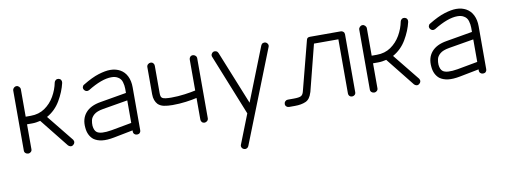

<svg xmlns="http://www.w3.org/2000/svg" viewBox="-56 -708 3201 1217"><g transform="rotate(-10 1545.0 -99.0)"><path d="M82 13Q72 13 64.5 6.5Q57 0 57 -10V-396Q57 -406 64.5 -413.5Q72 -421 82 -421Q91 -421 98.5 -413.5Q106 -406 106 -396V-220H139Q191 -220 229.5 -246.5Q268 -273 292 -314.5Q316 -356 325 -402Q327 -411 335 -416.5Q343 -422 353 -420Q363 -418 368 -410Q373 -402 371 -391Q358 -335 325.5 -280Q293 -225 239 -195L377 -24Q383 -15 381 -5.5Q379 4 371 9Q363 16 353.5 14Q344 12 338 5L192 -178Q179 -175 166 -173Q153 -171 139 -171H106V-10Q106 0 98.5 6.5Q91 13 82 13Z M782 14Q772 14 765 7.5Q758 1 758 -9V-17L635 7Q589 16 557 12Q525 8 503 -8Q487 -21 477.5 -40.5Q468 -60 466 -85Q460 -143 491.5 -180.5Q523 -218 589 -229L758 -258V-286Q758 -306 751.5 -328.5Q745 -351 725 -362Q709 -372 684 -372Q622 -372 531 -316Q522 -311 513 -313.5Q504 -316 499 -324Q493 -333 495.5 -342.5Q498 -352 506 -356Q565 -392 609 -405.5Q653 -419 684 -419Q705 -419 720.5 -414.5Q736 -410 747 -404Q776 -388 791 -357.5Q806 -327 806 -286V-9Q806 1 799.5 7.5Q793 14 782 14ZM627 -41 758 -65V-210L598 -183Q557 -176 538.5 -160Q520 -144 516 -125.5Q512 -107 513 -90Q516 -59 532 -47Q556 -29 627 -41Z M1216 14Q1206 14 1199.5 7Q1193 0 1193 -10V-149Q1164 -142 1122 -136.5Q1080 -131 1036 -131Q1004 -131 980.5 -136Q957 -141 942 -156Q932 -167 926 -183Q920 -199 920 -221V-396Q920 -406 927.5 -413Q935 -420 945 -420Q955 -420 961.5 -413Q968 -406 968 -396V-221Q968 -196 976 -190Q983 -183 1000 -181Q1017 -179 1036 -179Q1080 -179 1123.5 -185Q1167 -191 1193 -197V-396Q1193 -406 1199.5 -413Q1206 -420 1216 -420Q1226 -420 1233.5 -413Q1241 -406 1241 -396V-10Q1241 0 1233.5 7Q1226 14 1216 14Z M1433 222Q1423 218 1419 209Q1415 200 1419 191L1493 3L1336 -388Q1332 -397 1336 -406Q1340 -415 1349 -419Q1358 -422 1367 -418.5Q1376 -415 1380 -405L1519 -61L1655 -405Q1659 -415 1667.5 -418.5Q1676 -422 1686 -419Q1695 -415 1699 -406Q1703 -397 1699 -388L1463 209Q1459 218 1450.5 221.5Q1442 225 1433 222Z M2166 13Q2156 13 2149.5 6.5Q2143 0 2143 -10V-359H1986L1910 -60L1909 -58Q1897 -16 1868.5 -3.5Q1840 9 1799 9H1761Q1751 9 1744 2.5Q1737 -4 1737 -14Q1737 -24 1744 -31Q1751 -38 1761 -38H1799Q1834 -38 1846.5 -45Q1859 -52 1864 -73L1946 -389Q1949 -406 1968 -406H2166Q2176 -406 2183 -399.5Q2190 -393 2190 -383V-10Q2190 0 2183 6.5Q2176 13 2166 13Z M2309 13Q2299 13 2291.5 6.5Q2284 0 2284 -10V-396Q2284 -406 2291.5 -413.5Q2299 -421 2309 -421Q2318 -421 2325.5 -413.5Q2333 -406 2333 -396V-220H2366Q2418 -220 2456.5 -246.5Q2495 -273 2519 -314.5Q2543 -356 2552 -402Q2554 -411 2562 -416.5Q2570 -422 2580 -420Q2590 -418 2595 -410Q2600 -402 2598 -391Q2585 -335 2552.5 -280Q2520 -225 2466 -195L2604 -24Q2610 -15 2608 -5.5Q2606 4 2598 9Q2590 16 2580.5 14Q2571 12 2565 5L2419 -178Q2406 -175 2393 -173Q2380 -171 2366 -171H2333V-10Q2333 0 2325.5 6.5Q2318 13 2309 13Z M3009 14Q2999 14 2992 7.5Q2985 1 2985 -9V-17L2862 7Q2816 16 2784 12Q2752 8 2730 -8Q2714 -21 2704.5 -40.5Q2695 -60 2693 -85Q2687 -143 2718.5 -180.5Q2750 -218 2816 -229L2985 -258V-286Q2985 -306 2978.5 -328.5Q2972 -351 2952 -362Q2936 -372 2911 -372Q2849 -372 2758 -316Q2749 -311 2740 -313.5Q2731 -316 2726 -324Q2720 -333 2722.5 -342.5Q2725 -352 2733 -356Q2792 -392 2836 -405.5Q2880 -419 2911 -419Q2932 -419 2947.5 -414.5Q2963 -410 2974 -404Q3003 -388 3018 -357.5Q3033 -327 3033 -286V-9Q3033 1 3026.5 7.5Q3020 14 3009 14ZM2854 -41 2985 -65V-210L2825 -183Q2784 -176 2765.5 -160Q2747 -144 2743 -125.5Q2739 -107 2740 -90Q2743 -59 2759 -47Q2783 -29 2854 -41Z"/></g></svg>

Font: Zen Kurenaido
Style: ARC
Weight: 400
Designer: Yoshimichi Ohira
Foundry: Positype
Version: Version 1.001